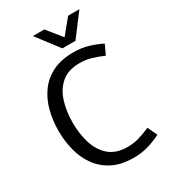

<svg xmlns="http://www.w3.org/2000/svg" viewBox="-211 -969 954 1080"><g transform="rotate(-30 266.0 -428.5)"><path d="M333 -60Q373 -60 409.5 -71Q446 -82 482 -98L511 -36Q474 -17 429.5 -3.5Q385 10 333 10Q253 10 197.5 -18Q142 -46 107 -94Q72 -142 56 -203.5Q40 -265 40 -332Q40 -400 56 -461.5Q72 -523 107 -571Q142 -619 197.5 -646.5Q253 -674 333 -674Q385 -674 429.5 -660.5Q474 -647 511 -628L482 -566Q446 -582 409.5 -593Q373 -604 333 -604Q259 -604 215 -567Q171 -530 151.5 -468Q132 -406 132 -332Q132 -259 151.5 -197Q171 -135 215 -97.5Q259 -60 333 -60ZM484 -867 376 -724H291L182 -867H256L333 -772L411 -867Z"/></g></svg>

Font: Epunda Sans
Style: Regular
Weight: 400
Designer: Simon Atzbach
Foundry: typofactur
Version: Version 2.204; ttfautohint (v1.8.4.7-5d5b)